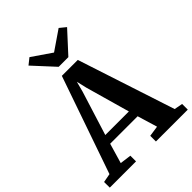

<svg xmlns="http://www.w3.org/2000/svg" viewBox="-292 -1128 1270 1270"><g transform="rotate(-45 343.0 -493.0)"><path d="M-21.5 -53 40.5 -64.5 277.5 -747H426.5L650 -64L708.5 -53V0H410.5V-53L485 -64L443 -203.5H186L145 -63.5L224.5 -53V0H-21ZM204 -267H424.5L337 -576.5L320 -649L300.5 -575.5ZM169.5 -951 213.5 -986 350 -892.5 486.5 -986 530 -950.5 395.5 -804H305Z"/></g></svg>

Font: Merriweather Text
Style: Bold
Weight: 700
Designer: Eben Sorkin
Foundry: Eben Sorkin
Version: Version 2.100